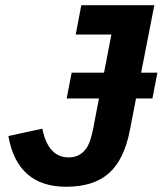

<svg xmlns="http://www.w3.org/2000/svg" viewBox="-20 -708 625 738"><path d="M479 -206.5Q457 -93.8 398.4 -42Q339.8 9.8 234.4 9.8Q140.1 9.8 84.7 -39.1Q29.3 -87.9 12.2 -185.1L142.6 -213.4Q153.8 -158.2 179.2 -130.6Q204.6 -103 243.7 -103Q270 -103 288.1 -114.7Q306.6 -126.5 317.9 -147.7Q329.1 -168.9 338.4 -214.8L360.4 -329.6H236.3L255.4 -428.7H379.9L408.2 -575.2H271L292.5 -688H573.2L522.5 -428.7H585L565.9 -329.6H502.9Z"/></svg>

Font: Arimo
Style: Italic
Weight: 400
Italic angle: -12°
Designer: Steve Matteson
Foundry: Monotype Imaging Inc.
Version: Version 1.33